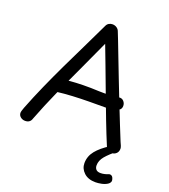

<svg xmlns="http://www.w3.org/2000/svg" viewBox="-178 -915 1123 1279"><g transform="rotate(20 383.0 -275.0)"><path d="M114 -18Q109 -1 97.5 7Q86 15 69 15Q50 15 36 3.5Q22 -8 22 -26Q22 -31 24 -38.5Q26 -46 33 -65Q67 -152 105.5 -238.5Q144 -325 185.5 -412Q227 -499 270 -586.5Q313 -674 355 -763Q361 -776 372.5 -782.5Q384 -789 397 -789Q414 -789 427.5 -780Q441 -771 446 -756Q451 -744 468 -700.5Q485 -657 509 -594Q533 -531 561.5 -458Q590 -385 618.5 -312Q647 -239 672.5 -176Q698 -113 715 -71Q720 -61 725 -48.5Q730 -36 730 -28Q730 -6 716.5 6.5Q703 19 686 19Q676 19 662.5 14.5Q649 10 643 -4Q609 -85 574.5 -175Q540 -265 507 -353.5Q474 -442 445 -518.5Q416 -595 395 -650Q346 -541 296.5 -435.5Q247 -330 200.5 -226Q154 -122 114 -18ZM196 -238Q181 -237 163.5 -252Q146 -267 146 -286Q146 -299 155 -307.5Q164 -316 176.5 -321Q189 -326 200 -328Q222 -333 261 -336.5Q300 -340 352 -341Q404 -342 465 -339Q484 -338 504 -338.5Q524 -339 542.5 -340Q561 -341 576.5 -342.5Q592 -344 603 -346Q624 -349 637 -335Q650 -321 650 -302Q650 -285 639.5 -275Q629 -265 612 -260Q595 -255 576.5 -253.5Q558 -252 542 -252Q485 -252 426 -251.5Q367 -251 309.5 -248Q252 -245 196 -238ZM649 239Q597 239 567 211Q537 183 537 144Q537 95 568.5 56Q600 17 659 -20H725V-10Q670 34 644 65Q618 96 618 130Q618 148 628 159Q638 170 660 170Q675 170 689 166.5Q703 163 712 159Q723 154 733 159Q743 164 747 178Q752 191 748 201Q744 211 733 218Q714 230 690.5 234.5Q667 239 649 239Z"/></g></svg>

Font: Playpen Sans
Style: Regular
Weight: 400
Designer: Laura Meseguer, Veronika Burian, José Scaglione, Kostas Bartsokas, Vera Evstafieva, Tom Grace, Yorlmar Campos
Foundry: TypeTogether
Version: Version 2.000